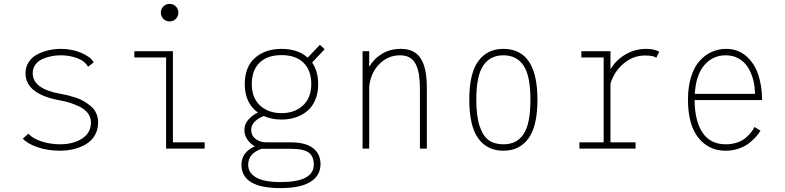

<svg xmlns="http://www.w3.org/2000/svg" viewBox="-20 -763 4030 986"><path d="M287.5 11Q227.5 11 175.2 -6.2Q123 -23.5 97 -51L126 -76.5Q147.5 -51.5 193 -36.8Q238.5 -22 289 -22Q355 -22 401 -51Q447 -80 447 -135Q447 -161.5 430.5 -182.5Q414 -203.5 386.2 -216.5Q358.5 -229.5 335 -236.5Q311.5 -243.5 285 -248Q111 -280.5 111 -387Q111 -419 127.5 -444.2Q144 -469.5 171 -483.5Q198 -497.5 228.8 -504.8Q259.5 -512 292 -512Q351.5 -512 399.8 -490.5Q448 -469 461 -442.5L432 -420Q416 -449.5 376.8 -464.2Q337.5 -479 292 -479Q267 -479 243.2 -474.2Q219.5 -469.5 197.2 -459.5Q175 -449.5 161.5 -430.8Q148 -412 148 -387Q148 -306 292 -281Q310 -278 327 -273.8Q344 -269.5 367.8 -262Q391.5 -254.5 410.5 -243.2Q429.5 -232 447 -217.2Q464.5 -202.5 474.2 -181.2Q484 -160 484 -135Q484 -98.5 468 -70Q452 -41.5 424.2 -24.2Q396.5 -7 361.8 2Q327 11 287.5 11Z M883 -666Q870 -653 851 -653Q832 -653 819 -666Q806 -679 806 -698Q806 -717 819 -730Q832 -743 851 -743Q870 -743 883 -730Q896 -717 896 -698Q896 -679 883 -666ZM868 -32H1031V0H833V-468H670V-500H868Z M1426 -149Q1375 -149 1334.5 -167.5Q1306.5 -156.5 1288.2 -138.2Q1270 -120 1270 -97Q1270 -66.5 1293 -49.2Q1316 -32 1346.5 -32H1473Q1548.5 -32 1587.2 -2.5Q1626 27 1626 80Q1626 138 1574.8 170.5Q1523.5 203 1420.5 203Q1220 203 1220 83Q1220 19 1288.5 -11.5Q1265.5 -24.5 1250.2 -46.8Q1235 -69 1235 -95Q1235 -125 1255.2 -148.2Q1275.5 -171.5 1304.5 -185Q1237 -233.5 1237 -331Q1237 -420 1289.8 -466Q1342.5 -512 1426 -512Q1510 -512 1560 -467L1623 -533L1647 -510L1583 -442Q1614 -396.5 1614 -331Q1614 -285.5 1599 -250Q1584 -214.5 1557.8 -192.8Q1531.5 -171 1498 -160Q1464.5 -149 1426 -149ZM1426 -182Q1493.5 -182 1536 -221.5Q1578.5 -261 1578.5 -331Q1578.5 -402 1538.5 -441Q1498.5 -480 1426 -480Q1353 -480 1313 -441Q1273 -402 1273 -331Q1273 -260.5 1315.5 -221.2Q1358 -182 1426 -182ZM1254.5 83.5Q1254.5 124.5 1295.2 148.2Q1336 172 1420.5 172Q1591.5 172 1591.5 82Q1591.5 40.5 1565.8 20.8Q1540 1 1469.5 1H1331Q1327.5 1 1325.5 0.5Q1254.5 24 1254.5 83.5Z M1842 0V-500H1876V-420Q1901 -462.5 1942.5 -487.2Q1984 -512 2039 -512Q2076.5 -512 2102.5 -498.2Q2128.5 -484.5 2143.8 -457.5Q2159 -430.5 2165.5 -394Q2172 -357.5 2172 -308V0H2136.5V-305Q2136.5 -346.5 2132 -376.5Q2127.5 -406.5 2116.5 -430.5Q2105.5 -454.5 2085 -466.8Q2064.5 -479 2034 -479Q1972.5 -479 1927.8 -433.8Q1883 -388.5 1876 -317V0Z M2390 -251Q2390 -386 2436 -449Q2482 -512 2565 -512Q2740 -512 2740 -251Q2740 -115.5 2694 -52.2Q2648 11 2565 11Q2482 11 2436 -52.2Q2390 -115.5 2390 -251ZM2565 -22Q2598.5 -22 2623.5 -33.8Q2648.5 -45.5 2667 -71.8Q2685.5 -98 2694.8 -142.8Q2704 -187.5 2704 -251Q2704 -373.5 2668.8 -426.2Q2633.5 -479 2565 -479Q2497 -479 2461.5 -426.2Q2426 -373.5 2426 -251Q2426 -167 2443.2 -115.2Q2460.5 -63.5 2490.2 -42.8Q2520 -22 2565 -22Z M3115 -32H3244V0H2955.5V-32H3080V-468H2965.5V-500H3115V-407Q3143 -454.5 3191.8 -483.2Q3240.5 -512 3299 -512Q3339 -512 3365.5 -497.5L3350.5 -466.5Q3335.5 -478 3292.5 -478Q3231.5 -478 3183 -437.2Q3134.5 -396.5 3115 -333.5Z M3885.5 -92Q3877.5 -78 3864.2 -62.8Q3851 -47.5 3829.5 -29.8Q3808 -12 3775.5 -0.5Q3743 11 3706.5 11Q3619.5 11 3566.2 -55.8Q3513 -122.5 3513 -252Q3513 -317.5 3529 -368.5Q3545 -419.5 3572.8 -450.2Q3600.5 -481 3635 -496.5Q3669.5 -512 3709 -512Q3768.5 -512 3811 -475.8Q3853.5 -439.5 3873.5 -381Q3893.5 -322.5 3893.5 -249H3547Q3548 -140.5 3588.2 -81.2Q3628.5 -22 3706.5 -22Q3739.5 -22 3766.8 -31.5Q3794 -41 3811.2 -56.5Q3828.5 -72 3838.5 -85Q3848.5 -98 3854.5 -111ZM3707.5 -479Q3641 -479 3597.5 -429Q3554 -379 3548 -281H3857Q3857 -317.5 3848.5 -351.2Q3840 -385 3822.8 -414.2Q3805.5 -443.5 3775.8 -461.2Q3746 -479 3707.5 -479Z"/></svg>

Font: League Mono Narrow Thin
Style: Regular
Weight: 100
Width: 3
Designer: Tyler Finck
Foundry: The League of Moveable Type / Tyler Finck
Version: Version 2.210